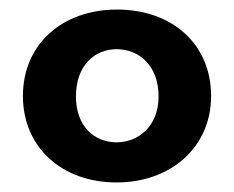

<svg xmlns="http://www.w3.org/2000/svg" viewBox="-20 -729 490 402"><path d="M225 -709C111 -709 28 -637 28 -528C28 -421 109 -347 224 -347C338 -347 422 -421 422 -528C422 -637 340 -709 225 -709ZM139 -527C139 -593 179 -626 224 -626C270 -626 312 -593 312 -527C312 -464 269 -431 224 -431C178 -431 139 -464 139 -527Z"/></svg>

Font: Malmofest SemiBold
Style: Regular
Weight: 600
Designer: Jonny Pinhorn (Poppins), Kolossal
Version: Version 1.004;Glyphs 3.1.2 (3151)